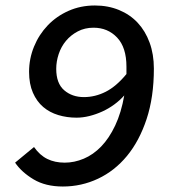

<svg xmlns="http://www.w3.org/2000/svg" viewBox="-20 -668 640 700"><path d="M286 -314Q327 -314 365.5 -333.5Q404 -353 441 -398V-425Q441 -495 407 -531Q373 -567 321 -567Q289 -567 263.5 -553.5Q238 -540 220.5 -519Q203 -498 194 -471Q185 -444 185 -417Q185 -364 214 -339Q243 -314 286 -314ZM209 12Q146 12 102.5 -14Q59 -40 35 -75L104 -132Q125 -102 152.5 -88.5Q180 -75 216 -75Q251 -75 285.5 -89.5Q320 -104 349 -134Q378 -164 400 -210.5Q422 -257 433 -320Q417 -302 396.5 -287Q376 -272 353 -261.5Q330 -251 306 -245Q282 -239 259 -239Q224 -239 192.5 -248.5Q161 -258 137.5 -278Q114 -298 100 -330Q86 -362 86 -406Q86 -454 104 -498Q122 -542 154 -575.5Q186 -609 230 -628.5Q274 -648 326 -648Q374 -648 414 -631.5Q454 -615 482 -585Q510 -555 525.5 -512.5Q541 -470 541 -418Q541 -314 514.5 -234Q488 -154 443 -99.5Q398 -45 337.5 -16.5Q277 12 209 12Z"/></svg>

Font: Source Code Pro Semibold
Style: Italic
Weight: 600
Italic angle: -11°
Monospace: yes
Designer: Paul D. Hunt, Teo Tuominen
Foundry: Adobe Systems Incorporated
Version: Version 1.050;PS 1.000;hotconv 16.6.51;makeotf.lib2.5.65220